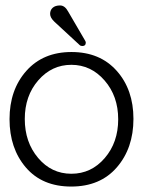

<svg xmlns="http://www.w3.org/2000/svg" viewBox="-20 -679 525 705"><path d="M15 -241.5Q15 -349 76.5 -418.5Q138 -488 242.5 -488Q347 -488 408.5 -419Q470 -350 470 -242.5Q470 -135 409 -64.5Q348 6 241.5 6Q135 6 75 -64Q15 -134 15 -241.5ZM120 -99Q169 -41 242 -41Q315 -41 364.5 -98.5Q414 -156 414 -241Q414 -326 364 -383.5Q314 -441 242 -441Q170 -441 120.5 -384Q71 -327 71 -242Q71 -157 120 -99ZM282 -510Q276 -510 272 -514L180 -599Q164 -614 164 -628Q164 -642 173.5 -650.5Q183 -659 200.5 -659Q218 -659 230 -637L293 -529Q295 -525 295 -523Q295 -510 282 -510Z"/></svg>

Font: Glass Antiqua
Style: Regular
Weight: 400
Version: 1.001